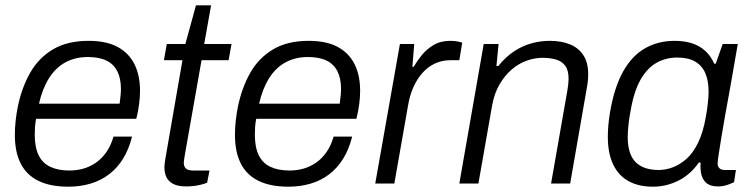

<svg xmlns="http://www.w3.org/2000/svg" viewBox="-20 -692 2830 724"><path d="M238 12Q170 12 125 -10Q80 -32 58 -75.5Q36 -119 36 -183Q36 -210 39 -237Q42 -264 47 -289Q62 -362 94 -418Q126 -474 180 -506Q234 -538 314 -538Q381 -538 423.5 -515Q466 -492 487 -450Q508 -408 508 -349Q508 -326 504.5 -299Q501 -272 494 -244H116Q113 -228 112 -213.5Q111 -199 111 -185Q111 -137 125.5 -107Q140 -77 169.5 -63Q199 -49 242 -49Q269 -49 294 -56Q319 -63 341 -78Q363 -93 380.5 -117.5Q398 -142 408 -177H478Q466 -129 444 -93.5Q422 -58 391 -34.5Q360 -11 321 0.5Q282 12 238 12ZM127 -301H431Q433 -317 434.5 -330.5Q436 -344 436 -357Q436 -396 422.5 -423Q409 -450 381.5 -463.5Q354 -477 311 -477Q264 -477 227 -457Q190 -437 165 -397.5Q140 -358 127 -301Z M683 11Q651 11 633 1.5Q615 -8 607.5 -24Q600 -40 600 -62Q600 -68 601 -75.5Q602 -83 603 -90L668 -465H598L609 -526H679L719 -672H776L750 -526H853L842 -465H740L677 -108Q676 -101 674.5 -92Q673 -83 673 -79Q673 -64 681 -56.5Q689 -49 709 -49H770L761 -3Q751 1 737 4.5Q723 8 709 9.5Q695 11 683 11Z M1068 12Q1000 12 955 -10Q910 -32 888 -75.5Q866 -119 866 -183Q866 -210 869 -237Q872 -264 877 -289Q892 -362 924 -418Q956 -474 1010 -506Q1064 -538 1144 -538Q1211 -538 1253.5 -515Q1296 -492 1317 -450Q1338 -408 1338 -349Q1338 -326 1334.5 -299Q1331 -272 1324 -244H946Q943 -228 942 -213.5Q941 -199 941 -185Q941 -137 955.5 -107Q970 -77 999.5 -63Q1029 -49 1072 -49Q1099 -49 1124 -56Q1149 -63 1171 -78Q1193 -93 1210.5 -117.5Q1228 -142 1238 -177H1308Q1296 -129 1274 -93.5Q1252 -58 1221 -34.5Q1190 -11 1151 0.5Q1112 12 1068 12ZM957 -301H1261Q1263 -317 1264.5 -330.5Q1266 -344 1266 -357Q1266 -396 1252.5 -423Q1239 -450 1211.5 -463.5Q1184 -477 1141 -477Q1094 -477 1057 -457Q1020 -437 995 -397.5Q970 -358 957 -301Z M1395 0 1488 -526H1542L1535 -440H1540Q1552 -461 1570 -483.5Q1588 -506 1614.5 -522Q1641 -538 1678 -538Q1694 -538 1706 -535.5Q1718 -533 1723 -531L1712 -465H1679Q1646 -465 1619 -452Q1592 -439 1572 -416Q1552 -393 1538.5 -362.5Q1525 -332 1519 -296L1467 0Z M1712 0 1804 -526H1860L1852 -443H1859Q1888 -479 1920 -499.5Q1952 -520 1985.5 -529Q2019 -538 2053 -538Q2095 -538 2127.5 -525.5Q2160 -513 2179 -485Q2198 -457 2198 -412Q2198 -399 2196.5 -385Q2195 -371 2192 -356L2130 0H2058L2120 -354Q2122 -365 2123 -376Q2124 -387 2124 -395Q2124 -427 2111.5 -444Q2099 -461 2076.5 -467.5Q2054 -474 2025 -474Q1996 -474 1965.5 -463Q1935 -452 1909 -429.5Q1883 -407 1863.5 -373.5Q1844 -340 1836 -296L1784 0Z M2442 12Q2389 12 2351 -8.5Q2313 -29 2292.5 -71Q2272 -113 2272 -177Q2272 -197 2274 -219.5Q2276 -242 2280 -267Q2296 -362 2329.5 -422Q2363 -482 2412.5 -510Q2462 -538 2524 -538Q2560 -538 2588.5 -529Q2617 -520 2638.5 -501Q2660 -482 2673 -452H2679L2705 -526H2762L2741 -405Q2736 -375 2728.5 -334.5Q2721 -294 2713.5 -252Q2706 -210 2700 -173Q2694 -136 2690 -110Q2686 -84 2686 -76Q2686 -64 2693 -57.5Q2700 -51 2713 -51H2755L2748 -5Q2738 0 2722 5.5Q2706 11 2687 11Q2658 11 2642.5 -3Q2627 -17 2623 -42Q2622 -50 2621.5 -59Q2621 -68 2622 -78L2616 -80Q2583 -33 2537.5 -10.5Q2492 12 2442 12ZM2464 -51Q2489 -51 2515.5 -60.5Q2542 -70 2567.5 -92Q2593 -114 2612.5 -154Q2632 -194 2642 -254Q2646 -276 2648 -292.5Q2650 -309 2651 -322Q2652 -335 2652 -345Q2652 -388 2639.5 -416.5Q2627 -445 2601 -460Q2575 -475 2534 -475Q2492 -475 2457 -456Q2422 -437 2396.5 -393.5Q2371 -350 2358 -275Q2353 -249 2351 -231.5Q2349 -214 2348 -200.5Q2347 -187 2347 -176Q2347 -111 2376.5 -81Q2406 -51 2464 -51Z"/></svg>

Font: Archivo SemiBold Light
Style: Italic
Weight: 300
Italic angle: -10°
Version: Version 2.001